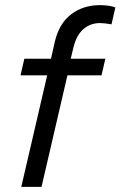

<svg xmlns="http://www.w3.org/2000/svg" viewBox="-20 -729 470 749"><path d="M267 -546 256 -500H391L376 -435H243L142 0H63L164 -435H60L75 -500H179L194 -567Q211 -638 258 -673.5Q305 -709 370 -709Q387 -709 404 -706.5Q421 -704 430 -700L415 -634Q388 -639 370 -639Q333 -639 306 -616Q279 -593 267 -546Z"/></svg>

Font: CBA Beacon Sans
Style: Italic
Weight: 400
Italic angle: -13°
Designer: Wei Huang
Foundry: Wei Huang
Version: Version 1.002